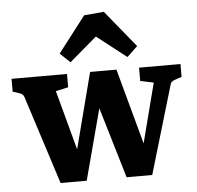

<svg xmlns="http://www.w3.org/2000/svg" viewBox="-49 -706 782 762"><g transform="rotate(-5 342.0 -325.0)"><path d="M565 -359 512 -370V-423H677V-372L651 -363Q644 -361 638.5 -357Q633 -353 631 -345L527 6H471ZM242 6H162L49 -346Q45 -359 31 -363L4 -372V-423H225V-370L175 -359L258 -51ZM339 -423H422L523 -52L507 6H425L316 -360ZM266 6H206L317 -423H380ZM203 -506 313 -649 392 -656 512 -509 470 -469 352 -561 243 -468Z"/></g></svg>

Font: Yrsa
Style: Bold
Weight: 700
Version: Version 2.004